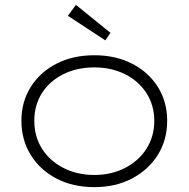

<svg xmlns="http://www.w3.org/2000/svg" viewBox="-20 -759 775 789"><path d="M368 10Q280 10 212.5 -25Q145 -60 106.5 -122Q68 -184 68 -263Q68 -341 106.5 -402Q145 -463 212.5 -497.5Q280 -532 368 -532Q455 -532 522.5 -497.5Q590 -463 628.5 -402Q667 -341 667 -263Q667 -184 628.5 -122.5Q590 -61 522.5 -25.5Q455 10 368 10ZM368 -40Q438 -40 494 -69Q550 -98 582 -148Q614 -198 614 -263Q614 -326 582 -376Q550 -426 494 -454Q438 -482 368 -482Q296 -482 240 -454Q184 -426 152.5 -376.5Q121 -327 121 -263Q121 -198 152.5 -148Q184 -98 240.5 -69Q297 -40 368 -40ZM413 -593 259 -694 292 -739 434 -624Z"/></svg>

Font: Lexend Exa ExtraLight
Style: Regular
Weight: 250
Designer: Bonnie Shaver-Troup, Thomas Jockin
Foundry: Lexend
Version: Version 1.007